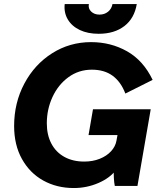

<svg xmlns="http://www.w3.org/2000/svg" viewBox="-20 -919 798 949"><path d="M49.8 -296.2Q49.8 -410.8 100.4 -505.9Q151 -601 237.9 -655.9Q324.8 -710.8 430 -710.8Q528 -710.8 608.3 -665.3Q688.6 -619.8 734.4 -524.2L599.6 -456.6Q577.4 -514.8 536.5 -544.7Q495.6 -574.6 434 -574.6Q369 -574.6 318.2 -537.4Q267.4 -500.2 239.4 -439.4Q211.4 -378.6 211.4 -309.4Q211.4 -252 233.9 -209.3Q256.4 -166.6 298.2 -143.5Q340 -120.4 396.2 -120.4Q438.4 -120.4 472.8 -134.1Q507.2 -147.8 528.9 -171.4Q550.6 -195 555.6 -223.4L566.8 -284.4L593.6 -251.4H417.6L439.6 -379H725L659.4 0H547.4Q540.8 -32.4 542.4 -89.8L554 -80Q524.4 -39.6 466.7 -14.6Q409 10.4 344.8 10.4Q260.8 10.4 194 -26.6Q127.2 -63.6 88.5 -133.1Q49.8 -202.6 49.8 -296.2ZM299.8 -899H419.2Q415 -877 430.6 -861.9Q446.2 -846.8 471.6 -846.8Q496.4 -846.8 514.1 -861.1Q531.8 -875.4 536 -899H656Q644.4 -828.4 594.8 -790.2Q545.2 -752 467.6 -752Q413.8 -752 374.4 -770.7Q335 -789.4 315.1 -823Q295.2 -856.6 299.8 -899Z"/></svg>

Font: Fixel Italic Variable Display Thin
Style: Italic
Weight: 100
Italic angle: -10°
Designer: AlfaBravo + MacPaw
Foundry: Kyrylo Tkachov, Marchela Mozhyna, Serhii Makarenko, Maria Weinstein, Zakhar Kryvoshyya
Version: Version 1.210;Glyphs 3.2 (3217)